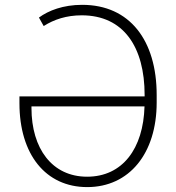

<svg xmlns="http://www.w3.org/2000/svg" viewBox="-20 -757 722 787"><path d="M316.8 -737.2C239 -737.2 178.6 -713.8 139.6 -685L159.1 -650.2C201.3 -677.2 252.5 -694.2 315 -694.2C486.9 -694.2 572.8 -563.9 572.8 -367.5V-361.9H59.7V-333.8C59.7 -123.9 167.3 9.9 337.4 9.9C509.6 9.9 622.2 -127.8 622.2 -337V-367.5C622.2 -591.3 512.1 -737.2 316.8 -737.2ZM572.4 -321C567.5 -147.7 482.2 -32.7 337 -32.7C193.5 -32.7 109 -148.1 109 -314.3V-321Z"/></svg>

Font: Karasuma Gothic
Style: Thin
Weight: 200
Designer: Rasmus Andersson / Ryoko Ishizuka
Foundry: rsms
Version: Version 1.00